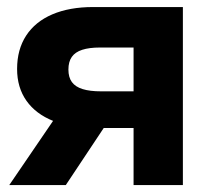

<svg xmlns="http://www.w3.org/2000/svg" viewBox="-20 -536 600 556"><path d="M366.8 0V-398.4H269.9Q238.3 -398.4 218.1 -391.8Q197.9 -385.3 188 -371.3Q178.1 -357.3 178.1 -334.6Q178.1 -312.1 188.2 -298.3Q198.3 -284.5 219.3 -278Q240.2 -271.5 273 -271.5H426.4V-165.4H255.4Q185.3 -165.4 134.5 -185.6Q83.7 -205.8 56.6 -244.2Q29.5 -282.6 29.5 -336.3Q29.5 -392.7 55.8 -433Q82.1 -473.3 131.7 -494.5Q181.3 -515.6 249.6 -515.6H509.6V0ZM6.8 0 161.2 -226.3H320.9L170.5 0Z"/></svg>

Font: Intratopia Thin
Style: Regular
Weight: 100
Designer: Rasmus Andersson
Foundry: rsms
Version: Version 3.000;Glyphs 3.2.3 (3260)